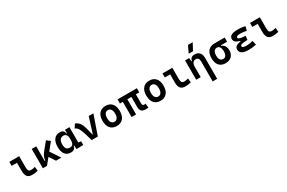

<svg xmlns="http://www.w3.org/2000/svg" viewBox="189 -2512 6654 4453"><g transform="rotate(-30 3515.5 -285.0)"><path d="M373 9.8Q281.7 9.8 241.7 -39.1Q201.7 -87.9 201.7 -195.3V-410.2H58.6V-517.6H321.8V-219.7Q321.8 -158.2 338.4 -130.4Q355 -102.5 412.1 -102.5Q452.1 -102.5 512.7 -121.1L524.4 -10.7Q485.8 0 450 4.9Q414.1 9.8 373 9.8Z M658.2 0V-517.6H778.8V-126.5H794.4Q801.8 -229 872.1 -314.5L1044.4 -527.3L1136.2 -454.6L979.5 -260.3L1152.3 0H1009.8L901.9 -164.6L769 0Z M1406.2 9.8Q1308.6 9.8 1254.9 -58.3Q1201.2 -126.5 1201.2 -253.9Q1201.2 -384.3 1255.6 -455.8Q1310.1 -527.3 1409.7 -527.3Q1522.5 -527.3 1534.2 -423.8H1547.4V-517.6H1668V-108.4L1739.3 -97.7V0L1556.2 4.9L1550.3 -93.8H1535.2Q1530.3 -42 1495.8 -16.1Q1461.4 9.8 1406.2 9.8ZM1547.4 -235.4V-282.2Q1547.4 -348.1 1520.5 -382.8Q1493.7 -417.5 1441.9 -417.5Q1385.3 -417.5 1354.2 -375Q1323.2 -332.5 1323.2 -253.9Q1323.2 -100.1 1440.9 -100.1Q1496.1 -100.1 1521.7 -134.8Q1547.4 -169.4 1547.4 -235.4Z M1964.8 0 1909.7 -190.4Q1879.9 -292.5 1845 -351.3Q1810.1 -410.2 1755.9 -429.7L1820.3 -527.3Q1888.7 -502 1930.2 -447.5Q1971.7 -393.1 1998.5 -288.1L2044.9 -105H2055.2L2184.6 -517.6H2309.6L2129.4 0Z M2636.7 9.8Q2526.4 9.8 2465.8 -60.5Q2405.3 -130.9 2405.3 -258.8Q2405.3 -387.2 2465.8 -457.3Q2526.4 -527.3 2636.7 -527.3Q2747.1 -527.3 2807.6 -457.3Q2868.2 -387.2 2868.2 -258.8Q2868.2 -130.9 2807.6 -60.5Q2747.1 9.8 2636.7 9.8ZM2636.7 -102.5Q2688 -102.5 2716.1 -143.3Q2744.1 -184.1 2744.1 -258.8Q2744.1 -334 2716.1 -374.5Q2688 -415 2636.7 -415Q2585.4 -415 2557.4 -374.5Q2529.3 -334 2529.3 -258.8Q2529.3 -184.1 2557.4 -143.3Q2585.4 -102.5 2636.7 -102.5Z M3405.3 9.8Q3330.1 9.8 3296.1 -28.6Q3262.2 -66.9 3262.2 -151.4V-406.7H3154.8V0H3034.2V-406.7H2957V-517.6H3474.6V-406.7H3382.8V-175.8Q3382.8 -137.2 3392.3 -119.9Q3401.9 -102.5 3434.6 -102.5Q3442.4 -102.5 3450.7 -103.5Q3459 -104.5 3469.7 -106.4L3481.4 3.9Q3461.9 7.3 3446 8.5Q3430.2 9.8 3405.3 9.8Z M3808.6 9.8Q3698.2 9.8 3637.7 -60.5Q3577.1 -130.9 3577.1 -258.8Q3577.1 -387.2 3637.7 -457.3Q3698.2 -527.3 3808.6 -527.3Q3918.9 -527.3 3979.5 -457.3Q4040 -387.2 4040 -258.8Q4040 -130.9 3979.5 -60.5Q3918.9 9.8 3808.6 9.8ZM3808.6 -102.5Q3859.9 -102.5 3887.9 -143.3Q3916 -184.1 3916 -258.8Q3916 -334 3887.9 -374.5Q3859.9 -415 3808.6 -415Q3757.3 -415 3729.2 -374.5Q3701.2 -334 3701.2 -258.8Q3701.2 -184.1 3729.2 -143.3Q3757.3 -102.5 3808.6 -102.5Z M4474.6 9.8Q4383.3 9.8 4343.3 -39.1Q4303.2 -87.9 4303.2 -195.3V-410.2H4160.2V-517.6H4423.3V-219.7Q4423.3 -158.2 4439.9 -130.4Q4456.5 -102.5 4513.7 -102.5Q4553.7 -102.5 4614.3 -121.1L4626 -10.7Q4587.4 0 4551.5 4.9Q4515.6 9.8 4474.6 9.8Z M5075.7 224.6V-317.4Q5075.7 -365.2 5054.4 -391.4Q5033.2 -417.5 4994.1 -417.5Q4885.3 -417.5 4885.3 -271.5V0H4764.6V-517.6H4873L4883.3 -423.8H4897Q4903.3 -476.1 4933.6 -501.7Q4963.9 -527.3 5024.4 -527.3Q5106.4 -527.3 5151.4 -477.5Q5196.3 -427.7 5196.3 -336.9V224.6ZM4915.5 -609.4 5003.4 -794.9H5128.9L5031.2 -609.4Z M5549.3 9.8Q5439 9.8 5379.6 -57.9Q5320.3 -125.5 5320.3 -252Q5320.3 -378.9 5380.4 -448.2Q5440.4 -517.6 5549.3 -517.6H5825.2V-405.3H5658.7V-388.7Q5691.4 -383.3 5717.3 -358.4Q5743.2 -333.5 5758.3 -295.7Q5773.4 -257.8 5773.4 -212.4Q5773.4 -107.9 5713.9 -49.1Q5654.3 9.8 5549.3 9.8ZM5549.3 -102.5Q5597.7 -102.5 5623.5 -141.1Q5649.4 -179.7 5649.4 -252Q5649.4 -325.7 5623.3 -365.5Q5597.2 -405.3 5549.3 -405.3Q5499 -405.3 5471.7 -365.5Q5444.3 -325.7 5444.3 -252Q5444.3 -179.7 5471.4 -141.1Q5498.5 -102.5 5549.3 -102.5Z M6165 9.8Q5935.5 9.8 5935.5 -131.8Q5935.5 -235.4 6099.6 -255.4V-269.5Q5950.2 -304.7 5950.2 -403.8Q5950.2 -527.3 6172.9 -527.3Q6314.9 -527.3 6377 -501.5L6345.2 -392.1Q6276.4 -416.5 6183.6 -416.5Q6074.2 -416.5 6074.2 -369.6Q6074.2 -316.4 6266.6 -310.1L6254.9 -204.1H6239.3Q6059.6 -204.1 6059.6 -148.9Q6059.6 -101.1 6168.9 -101.1Q6231.4 -101.1 6272.2 -110.4Q6313 -119.6 6345.2 -127.9L6372.1 -13.7Q6332 -2.9 6279.8 3.4Q6227.5 9.8 6165 9.8Z M6818.4 9.8Q6727.1 9.8 6687 -39.1Q6647 -87.9 6647 -195.3V-410.2H6503.9V-517.6H6767.1V-219.7Q6767.1 -158.2 6783.7 -130.4Q6800.3 -102.5 6857.4 -102.5Q6897.5 -102.5 6958 -121.1L6969.7 -10.7Q6931.2 0 6895.3 4.9Q6859.4 9.8 6818.4 9.8Z"/></g></svg>

Font: CaskaydiaCove NF SemiBold
Style: Regular
Weight: 600
Designer: Aaron Bell
Foundry: Saja Typeworks
Version: Version 2111.001; VTT 6.35;Nerd Fonts 3.2.1